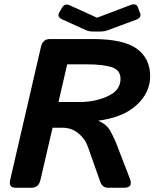

<svg xmlns="http://www.w3.org/2000/svg" viewBox="-20 -884 737 904"><path d="M271.5 -793.5Q246.6 -804.7 260.3 -827.6L272 -847.7Q284.7 -869.6 308.6 -858.9L436.5 -800.8H437.5L594.7 -860.4Q621.6 -870.6 629.4 -849.1L639.6 -821.8Q647.5 -801.3 621.6 -791.5L487.8 -741.7Q470.7 -735.4 449.7 -735.4H420.4Q399.4 -735.4 385.3 -741.7ZM53.7 0Q19.5 0 27.8 -36.6L172.9 -663.6Q181.2 -700.2 215.3 -700.2H415.5Q562.5 -700.2 624.8 -654.1Q687 -607.9 687 -525.9Q687 -447.8 623.3 -389.4Q559.6 -331.1 443.4 -315.9V-314.9Q481.9 -298.8 499 -268.1Q516.1 -237.3 526.4 -211.4L591.8 -42Q607.9 0 563.5 0H488.8Q461.9 0 451.7 -28.8L393.6 -193.4Q380.4 -231 348.4 -256.8Q316.4 -282.7 273.4 -282.7H227.5L170.4 -36.6Q162.1 0 127.9 0ZM255.4 -403.8H357.4Q427.7 -403.8 487.5 -431.2Q547.4 -458.5 547.4 -512.2Q547.4 -555.2 505.1 -568.1Q462.9 -581.1 387.7 -581.1H296.4Z"/></svg>

Font: Istok
Style: Bold Italic
Weight: 700
Italic angle: -13°
Designer: Andrey V. Panov
Foundry: Andrey V. Panov
Version: Version 1.0.3